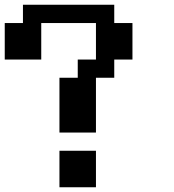

<svg xmlns="http://www.w3.org/2000/svg" viewBox="-20 -789 732 809"><path d="M230.5 0V-153.8H384.3V0ZM230.5 -230.5V-461.4H307.6V-538.1H384.3V-691.9H153.8V-538.1H0V-691.9H76.7V-769H461.4V-691.9H538.1V-538.1H461.4V-461.4H384.3V-230.5Z"/></svg>

Font: Good Old DOS
Style: Regular
Weight: 400
Designer: Vasily Draigo
Foundry: Vasily Draigo
Version: 1.0